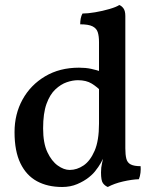

<svg xmlns="http://www.w3.org/2000/svg" viewBox="-20 -737 617 766"><path d="M295 -467Q322 -467 343 -462.5Q364 -458 388 -450V-369Q368 -390 346 -403.5Q324 -417 291 -417Q270 -417 246.5 -409Q223 -401 201 -380.5Q179 -360 165.5 -322.5Q152 -285 152 -225Q152 -166 169 -130Q186 -94 210.5 -76.5Q235 -59 258 -59Q287 -59 313.5 -77Q340 -95 357.5 -135.5Q375 -176 375 -244L407 -139Q393 -105 382 -86.5Q371 -68 364 -60Q354 -45 334.5 -29.5Q315 -14 288 -2.5Q261 9 228 9Q170 9 127.5 -14Q85 -37 61.5 -85.5Q38 -134 38 -210Q38 -282 70 -340Q102 -398 160 -432.5Q218 -467 295 -467ZM480 -145Q480 -120 484 -104Q488 -88 501.5 -81Q515 -74 541 -74Q542 -62 540.5 -48Q539 -34 534 -22Q506 -21 471 -13Q436 -5 410 9Q398 4 390.5 -6.5Q383 -17 383 -49Q383 -69 387 -85.5Q391 -102 398 -136ZM480 -574V-128H375V-574ZM456 -717Q466 -713 473 -703Q480 -693 480 -673V-538H375V-569Q375 -593 370 -608.5Q365 -624 349 -632Q333 -640 300 -640Q300 -652 302 -663Q304 -674 309 -683Q330 -683 359.5 -688Q389 -693 416.5 -701Q444 -709 456 -717Z"/></svg>

Font: Vollkorn Medium
Style: Regular
Weight: 500
Designer: Friedrich Althausen
Foundry: Friedrich Althausen
Version: Version 5.000